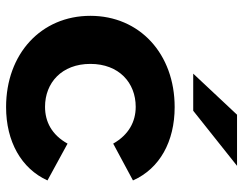

<svg xmlns="http://www.w3.org/2000/svg" viewBox="-104 -687 799 631"><g transform="rotate(90 295.5 -371.5)"><path d="M222 -607H344L525 -751H357ZM332 8C445 8 534 -42 573 -128L452 -194C423 -142 380 -120 331 -120C252 -120 190 -175 190 -269C190 -363 252 -418 331 -418C380 -418 423 -395 452 -344L573 -409C534 -497 445 -546 332 -546C157 -546 32 -431 32 -269C32 -107 157 8 332 8Z"/></g></svg>

Font: Montserrat Lite
Style: Bold
Weight: 700
Designer: Julieta Ulanovsky
Foundry: Julieta Ulanovsky
Version: Version 7.200;PS 007.200;hotconv 1.0.88;makeotf.lib2.5.64775